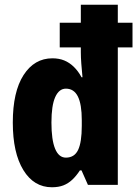

<svg xmlns="http://www.w3.org/2000/svg" viewBox="-20 -780 579 810"><path d="M199 10Q123 10 78.5 -62.5Q34 -135 34 -263Q34 -393 79.5 -463.5Q125 -534 201 -534Q229 -534 251 -525Q273 -516 291.5 -498Q310 -480 324 -454H328Q325 -485 323 -511.5Q321 -538 321 -560V-580H232V-684H321V-760H477V-684H539V-580H477V0H351L324 -61H317Q302 -38 285 -22Q268 -6 247.5 2Q227 10 199 10ZM258 -115Q294 -115 309.5 -147.5Q325 -180 325 -249V-273Q325 -340 308.5 -373Q292 -406 258 -406Q229 -406 213 -370.5Q197 -335 197 -263Q197 -190 212.5 -152.5Q228 -115 258 -115Z"/></svg>

Font: Noto Sans Display Condensed ExtraBold
Style: Regular
Weight: 800
Width: 3
Designer: Monotype Design Team
Foundry: Monotype Imaging Inc.
Version: Version 2.003